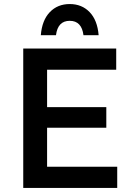

<svg xmlns="http://www.w3.org/2000/svg" viewBox="-20 -930 666 950"><path d="M95 0V-690H555V-585H213V-400H506V-298H213V-105H560V0ZM468 -756H393Q384 -827 325 -827Q266 -827 257 -756H182Q188 -830 226.5 -870Q265 -910 325 -910Q385 -910 423.5 -870Q462 -830 468 -756Z"/></svg>

Font: Radio Canada Medium
Style: Regular
Weight: 500
Designer: Charles Daoud, Etienne Aubert Bonn, Alexandre Saumier Demers, Jacques Le Bailly
Foundry: Radio-Canada
Version: Version 2.104; ttfautohint (v1.8.4.7-5d5b);gftools[0.9.28.de